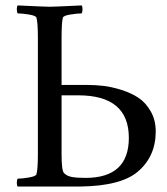

<svg xmlns="http://www.w3.org/2000/svg" viewBox="-20 -682 613 705"><path d="M44.9 2.9Q41.5 -1 41.7 -11.5Q42 -22 44.9 -25.9Q60.5 -25.9 86.2 -30.3Q111.8 -34.7 113.8 -42Q119.1 -59.6 119.1 -116.2V-543Q119.1 -599.6 113.8 -617.2Q111.8 -624.5 86.2 -628.7Q60.5 -632.8 44.9 -632.8Q42 -636.7 41.7 -647.5Q41.5 -658.2 44.9 -662.1Q147.5 -657.2 163.1 -657.2Q177.2 -657.2 279.8 -662.1Q283.2 -658.2 283 -647.5Q282.7 -636.7 279.8 -632.8Q264.2 -632.8 238.5 -628.7Q212.9 -624.5 210.9 -617.2Q206.1 -601.1 206.1 -543V-370.1H298.8Q329.6 -370.1 359.4 -366.7Q389.2 -363.3 425.3 -352.1Q461.4 -340.8 488.3 -323Q515.1 -305.2 533.4 -273.2Q551.8 -241.2 551.8 -199.2Q551.8 -106.9 484.9 -50.8Q422.9 1 274.9 2.9ZM206.1 -115.2Q206.1 -55.7 214.8 -46.9Q225.1 -35.6 243.7 -32.2Q262.2 -28.8 293.9 -28.8Q453.1 -28.8 453.1 -175.8Q453.1 -332 267.1 -332H206.1Z"/></svg>

Font: Crimson
Style: Roman
Weight: 400
Version: Version 0.8